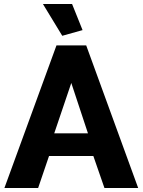

<svg xmlns="http://www.w3.org/2000/svg" viewBox="-20 -936 710 956"><path d="M2 0 261.2 -710H409.2L668 0H500L444.8 -159.2H224.1L169.9 0ZM193.8 -916H338.9L391.1 -786.1L290 -757.8ZM250 -272H418L335 -522.9Z"/></svg>

Font: Raleway ExtraBold
Style: Regular
Weight: 800
Designer: Matt McInerney, Pablo Impallari, Rodrigo Fuenzalida
Foundry: Matt McInerney, Pablo Impallari, Rodrigo Fuenzalida
Version: Version 3.000g; ttfautohint (v1.5) -l 8 -r 28 -G 28 -x 14 -D